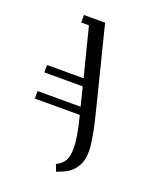

<svg xmlns="http://www.w3.org/2000/svg" viewBox="-122 -583 623 774"><g transform="rotate(20 189.0 -196.0)"><path d="M32.2 -127.9V-160.2H216.8L196.8 -240.2H32.2V-272H189L136.2 -480H103V-512.2H193.8L273.9 -193.8Q286.6 -144.5 292.7 -117.4Q298.8 -90.3 304.4 -56.9Q310.1 -23.4 310.1 0Q310.1 39.6 291.7 67.4Q273.4 95.2 243.2 107.9L213.9 120.1L202.1 90.8Q225.1 80.1 236.6 61.5Q248 43 248 7.8Q248 -41 225.1 -127.9Z"/></g></svg>

Font: Gawaa
Style: Regular
Weight: 400
Designer: T. Christopher White
Version: Version 1.0